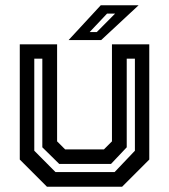

<svg xmlns="http://www.w3.org/2000/svg" viewBox="-20 -708 641 728"><path d="M158 0 55 -103V-540H196.5V-172L227 -141.5H374L404.5 -172V-540H546V-103L443 0ZM190.5 -55.5H414.5L491.5 -136.5V-485.5H460.5V-149.5L401 -86.5H204.5L140.5 -149.5V-485.5H110V-136.5ZM240 -556 362 -688H505.5L363.5 -556ZM320 -586.5H347L416.5 -656.5H386Z"/></svg>

Font: Tourney SemiBold
Style: Regular
Weight: 600
Version: Version 1.015